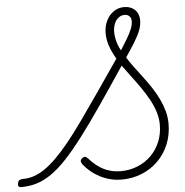

<svg xmlns="http://www.w3.org/2000/svg" viewBox="-121 -1142 1180 1226"><g transform="rotate(-5 468.5 -529.0)"><path d="M609 19Q573 19 538.5 10.5Q504 2 472.5 -14Q441 -30 414.5 -52Q388 -74 367 -100Q358 -114 359 -123Q360 -132 371 -140Q381 -147 388.5 -146Q396 -145 407 -134Q435 -102 465.5 -80Q496 -58 532 -46.5Q568 -35 609 -35Q666 -35 716 -55.5Q766 -76 803 -112.5Q840 -149 861 -199.5Q882 -250 882 -309Q882 -352 868.5 -393.5Q855 -435 833 -474.5Q811 -514 784 -553Q757 -592 728 -630Q699 -668 672 -706Q578 -565 504 -457.5Q430 -350 369.5 -270.5Q309 -191 258 -137Q207 -83 160 -50.5Q113 -18 66 -3.5Q19 11 -34 11Q-46 11 -51 4.5Q-56 -2 -52 -16Q-50 -30 -41 -35Q-32 -40 -19 -40Q19 -40 53.5 -52Q88 -64 123.5 -88.5Q159 -113 198 -151.5Q237 -190 282.5 -246Q328 -302 380.5 -376Q433 -450 498 -543.5Q563 -637 642 -753Q629 -776 619 -797Q609 -818 602 -838.5Q595 -859 591.5 -879.5Q588 -900 588 -922Q588 -965 605.5 -1000.5Q623 -1036 652.5 -1056.5Q682 -1077 720 -1077Q762 -1077 788.5 -1052Q815 -1027 815 -984Q815 -953 802.5 -920.5Q790 -888 765.5 -848Q741 -808 705 -755Q727 -720 752.5 -686Q778 -652 804.5 -617Q831 -582 855 -545.5Q879 -509 897.5 -470.5Q916 -432 927 -392Q938 -352 938 -310Q938 -240 913.5 -180Q889 -120 844 -75Q799 -30 738.5 -5.5Q678 19 609 19ZM676 -803Q700 -841 719 -872.5Q738 -904 749.5 -932Q761 -960 761 -983Q761 -1003 749.5 -1015Q738 -1027 719 -1027Q697 -1027 679.5 -1013.5Q662 -1000 652.5 -976.5Q643 -953 643 -924Q643 -904 647 -883Q651 -862 658 -842.5Q665 -823 676 -803Z"/></g></svg>

Font: Playwrite US Trad ExtraLight
Style: Regular
Weight: 250
Designer: Veronika Burian, José Scaglione
Foundry: TypeTogether
Version: Version 1.003